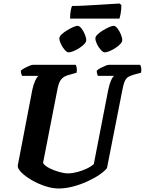

<svg xmlns="http://www.w3.org/2000/svg" viewBox="-20 -1073 825 1093"><path d="M313 0Q278 0 237 -13.5Q196 -27 160 -48Q124 -69 102 -91Q80 -113 81 -130L164 -562Q170 -591 180 -613Q190 -635 199 -641H106Q104 -645 101 -653Q98 -661 99 -671Q106 -678 120 -685.5Q134 -693 147.5 -698.5Q161 -704 167 -704H411Q414 -699 416.5 -687.5Q419 -676 416 -659L370 -646Q341 -638 327 -619.5Q313 -601 306 -560L225 -145Q235 -129 261.5 -115.5Q288 -102 317.5 -94Q347 -86 366 -86Q391 -86 419.5 -93.5Q448 -101 473.5 -113Q499 -125 514 -139L596 -561Q603 -595 612.5 -616Q622 -637 630 -641H537Q536 -645 533 -653Q530 -661 531 -671Q538 -678 552 -685.5Q566 -693 579.5 -698.5Q593 -704 599 -704H778Q781 -699 783.5 -687.5Q786 -676 783 -659L742 -648Q722 -642 710 -635Q698 -628 690 -610Q682 -592 675 -553L589 -116Q576 -99 547 -79Q518 -59 479 -41Q440 -23 397 -11.5Q354 0 313 0ZM576 -775Q567 -775 554 -789Q541 -803 532 -822Q523 -841 523 -855Q523 -865 535.5 -877Q548 -889 566 -900Q584 -911 601 -918.5Q618 -926 627 -926Q637 -926 648.5 -911.5Q660 -897 668 -877.5Q676 -858 676 -844Q676 -834 664.5 -822Q653 -810 636 -799Q619 -788 602.5 -781.5Q586 -775 576 -775ZM371 -775Q361 -775 348.5 -789Q336 -803 327 -822Q318 -841 318 -855Q318 -865 330.5 -877Q343 -889 361 -900Q379 -911 396 -918.5Q413 -926 422 -926Q432 -926 443.5 -911.5Q455 -897 463 -877.5Q471 -858 471 -844Q471 -834 459.5 -822Q448 -810 431 -799Q414 -788 397.5 -781.5Q381 -775 371 -775ZM379 -967Q379 -996 383 -1014.5Q387 -1033 390 -1039Q420 -1039 459 -1041Q498 -1043 538 -1045.5Q578 -1048 611 -1050Q644 -1052 661 -1053L671 -1044Q671 -1019 667 -997Q663 -975 660 -967Z"/></svg>

Font: Texturina 72pt 72pt ExtraBold
Style: Italic
Weight: 800
Italic angle: -11°
Designer: Guillermo Torres Carreño
Foundry: Omnibus-Type
Version: Version 1.002; ttfautohint (v1.8.3)